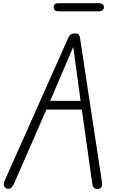

<svg xmlns="http://www.w3.org/2000/svg" viewBox="-20 -1220 735 1240"><path d="M27 -1.5Q12 -5.5 6.2 -18.8Q0.5 -32 11.5 -56L420 -974Q427.5 -991 437.2 -997.5Q447 -1004 464 -1004Q482.5 -1004 488.8 -996.2Q495 -988.5 497 -973L638.5 -43.5Q641.5 -24.5 636 -13Q630.5 -1.5 613 0Q592.5 1.5 585.2 -8.5Q578 -18.5 575.5 -36.5L508.5 -512H279.5L71 -35Q63 -17.5 52.5 -7.8Q42 2 27 -1.5ZM304 -568.5H500.5L475.5 -752L453 -917L382.5 -752ZM359.5 -1147Q341 -1147 333.8 -1154.8Q326.5 -1162.5 326.5 -1173.5Q326.5 -1184.5 333.8 -1192Q341 -1199.5 359.5 -1199.5H618Q636 -1199.5 643.5 -1192Q651 -1184.5 651 -1173.5Q651 -1163 643.2 -1155Q635.5 -1147 618 -1147Z"/></svg>

Font: Edu NSW ACT Hand Pre
Style: Regular
Weight: 400
Designer: Tina and Corey Anderson, Eben Sorkin, Mirko Velimirovic
Foundry: Sorkin Type Co.
Version: Version 2.000